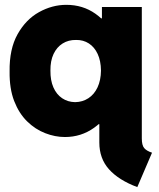

<svg xmlns="http://www.w3.org/2000/svg" viewBox="-20 -556 653 790"><path d="M544.9 213.9Q468.3 185.1 428.5 140.6Q388.7 96.2 388.7 30.3V-44.9H365.2L399.4 -84V-418L382.8 -480.5H399.4V-527.3H563.5V13.7Q563.5 41.5 573.2 53.2Q583 64.9 605.5 72.3ZM247.1 7.8Q206.5 7.8 165.8 -8.1Q125 -23.9 91.6 -56.6Q58.1 -89.4 38.3 -140.4Q18.6 -191.4 19.5 -261.7Q18.1 -354 52.2 -415Q86.4 -476.1 140.6 -506.1Q194.8 -536.1 252.9 -536.1Q320.8 -536.1 372.6 -499.5Q424.3 -462.9 453.6 -402.3Q482.9 -341.8 483.4 -269.5Q482.9 -194.8 451.7 -131.6Q420.4 -68.4 367.2 -30.3Q314 7.8 247.1 7.8ZM289.1 -135.7Q319.8 -136.2 343.8 -151.9Q367.7 -167.5 381.3 -196.5Q395 -225.6 395.5 -265.6Q395 -305.7 381.8 -334Q368.7 -362.3 345.7 -377.2Q322.8 -392.1 293 -391.6Q261.7 -392.1 237.8 -377.2Q213.9 -362.3 200.4 -334Q187 -305.7 187.5 -265.6Q187 -225.6 199.7 -196.5Q212.4 -167.5 235.6 -151.9Q258.8 -136.2 289.1 -135.7Z"/></svg>

Font: Reddit Sans Black
Style: Regular
Weight: 900
Version: Version 1.014